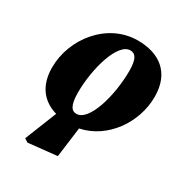

<svg xmlns="http://www.w3.org/2000/svg" viewBox="-165 -620 879 934"><g transform="rotate(30 274.0 -153.5)"><path d="M259 -44C234 -44 214 -62 214 -139C214 -269 261 -443 333 -443C360 -443 378 -424 378 -354C378 -212 329 -44 259 -44ZM284 179 306 11C448 -18 548 -160 548 -306C548 -445 458 -503 341 -503C170 -503 44 -343 44 -181C44 -76 97 -17 174 5L103 183L123 196Z"/></g></svg>

Font: Source Serif Pro Black
Style: Italic
Weight: 900
Italic angle: -12°
Designer: Frank Grießhammer
Foundry: Adobe Systems Incorporated
Version: Version 3.001;hotconv 1.0.111;makeotfexe 2.5.65597